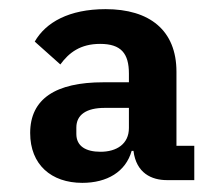

<svg xmlns="http://www.w3.org/2000/svg" viewBox="-20 -724 489 420"><path d="M405 -405H366V-567C366 -658 307 -704 211 -704C131 -704 80 -675 56 -633L112 -583C131 -609 156 -628 199 -628C245 -628 262 -607 262 -563V-544H206C102 -544 46 -508 46 -433C46 -364 92 -324 160 -324C214 -324 255 -348 268 -394H272C278 -345 312 -330 345 -330H405ZM262 -488V-444C262 -409 235 -392 200 -392C168 -392 147 -404 147 -431V-445C147 -473 169 -488 209 -488Z"/></svg>

Font: IBM Plex Devanagari
Style: Bold
Weight: 700
Designer: Mike Abbink, Paul van der Laan, Pieter van Rosmalen, Erin McLaughlin
Foundry: Bold Monday
Version: Version 1.0